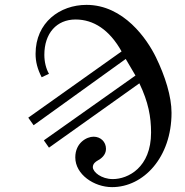

<svg xmlns="http://www.w3.org/2000/svg" viewBox="-20 -750 760 788"><path d="M96 -267 118 -236 496 -508 536 -440 160 -174 181 -144 552 -408C589 -331 600 -270 600 -206C600 -62 505 -15 443 -15C396 -15 361 -44 361 -64C361 -79 374 -87 379 -90C394 -98 415 -113 415 -139C415 -168 393 -189 364 -189C336 -189 289 -164 289 -104C289 -34 366 18 440 18C569 18 684 -104 684 -287C684 -354 658 -437 620 -515C584 -589 488 -730 335 -730C226 -730 126 -658 126 -529C126 -496 134 -466 151 -433L181 -447C169 -468 162 -496 162 -525C162 -614 213 -670 290 -670C364 -670 429 -628 479 -539Z"/></svg>

Font: Old Standard
Style: Italic
Weight: 400
Italic angle: -15.2°
Designer: Alexey Kryukov <alexios@thessalonica.org.ru>
Version: Version 2.0